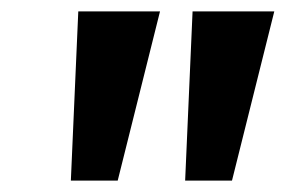

<svg xmlns="http://www.w3.org/2000/svg" viewBox="-20 -739 500 336"><path d="M104 -423 117 -719H260L186 -423ZM304 -423 317 -719H460L386 -423Z"/></svg>

Font: Nunitoga
Style: Bold Italic
Weight: 700
Italic angle: -9°
Designer: Vernon Adams
Foundry: Vernon Adams
Version: Version 1.0